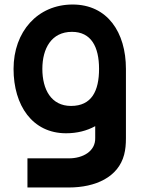

<svg xmlns="http://www.w3.org/2000/svg" viewBox="-20 -575 664 850"><path d="M272.5 15C321 15 364.5 4 401.5 -16.5V35C403.5 95 346.5 126 285.5 126H101.5V255H284.5C403.5 255 503.5 209 529.5 110C535.5 87 537.5 64 537.5 37V-270C537.5 -432 455.5 -555 301.5 -555C146.5 -555 40 -435 40 -270C40 -108 123.5 15 272.5 15ZM167.5 -270C167.5 -360 207.5 -434 298.5 -434C383.5 -434 418.5 -368 418.5 -270C418.5 -172 385.5 -106 294.5 -106C206.5 -106 167.5 -179 167.5 -270Z"/></svg>

Font: Eudonet ExtraBold
Style: Regular
Weight: 800
Designer: Mikhail Sharanda
Foundry: Mikhail Sharanda
Version: Version 4.503;Glyphs 3.1.2 (3151)